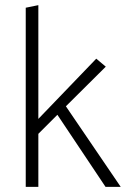

<svg xmlns="http://www.w3.org/2000/svg" viewBox="-20 -726 489 746"><path d="M129 0V-206L203 -280L390 0H449L236 -313L391 -467L354 -498L129 -264V-706L80 -696V0Z"/></svg>

Font: Catamaran Thin Thin
Style: Regular
Weight: 250
Version: Version 2.000